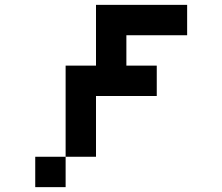

<svg xmlns="http://www.w3.org/2000/svg" viewBox="-20 -645 915 790"><path d="M125 125V0H250V-375H375V-625H750V-500H500V-375H625V-250H375V0H250V125Z"/></svg>

Font: Silkscreen
Style: Regular
Weight: 400
Designer: Jason Kottke
Foundry: Jason Kottke
Version: Version 1.001; ttfautohint (v1.8.4.7-5d5b)